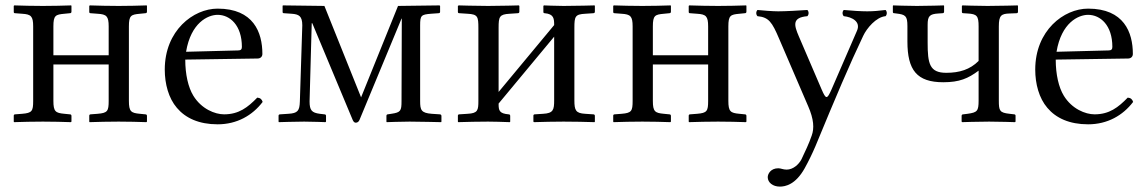

<svg xmlns="http://www.w3.org/2000/svg" viewBox="-20 -451 4259 712"><path d="M383 -77C383 -39 379 -32 342 -29L316 -27C313 -27 311 -25 311 -22V0L312 2C342 1 384 0 420 0C457 0 493 1 523 2L525 0V-21C525 -25 523 -27 519 -27L499 -29C466 -32 458 -37 458 -77V-353C458 -394 466 -397 499 -400L519 -402C523 -402 525 -404 525 -408V-429L524 -431C494 -430 457 -429 420 -429C384 -429 343 -430 313 -431L311 -429V-407C311 -403 313 -402 316 -402L342 -400C375 -398 383 -391 383 -353V-246H178V-353C178 -394 186 -397 219 -400L239 -402C243 -402 245 -404 245 -408V-429L244 -431C214 -430 176 -429 139 -429C103 -429 63 -430 33 -431L31 -429V-407C31 -403 33 -402 36 -402L62 -400C95 -398 103 -391 103 -353V-77C103 -39 99 -32 62 -29L36 -27C33 -27 31 -25 31 -22V0L32 2C62 1 103 0 139 0C176 0 213 1 243 2L245 0V-21C245 -25 243 -27 239 -27L219 -29C186 -32 178 -37 178 -77V-212H383Z M934 -89C899 -53 866 -27 811 -27C777 -27 727 -47 697 -96C678 -127 667 -175 667 -230L935 -234C946 -234 953 -241 953 -251C953 -331 920 -419 787 -419C697 -419 591 -338 591 -193C591 -140 605 -87 636 -51C668 -13 718 10 787 10C859 10 916 -23 954 -73C951 -83 945 -88 934 -89ZM670 -259C688 -367 751 -396 787 -396C833 -396 877 -357 877 -277C877 -268 873 -264 863 -264Z M1029 -431 1028 -429V-407C1028 -404 1029 -402 1033 -402L1062 -400C1088 -398 1101 -392 1101 -357L1092 -75C1091 -40 1084 -31 1049 -29L1019 -27C1015 -27 1013 -25 1013 -22V0L1014 2C1014 2 1078 0 1108 0C1138 0 1187 2 1187 2L1189 0V-21C1189 -25 1187 -27 1183 -27L1166 -29C1136 -33 1128 -42 1128 -75L1136 -365H1138L1288 -6C1291 1 1295 4 1299 4C1305 4 1310 1 1313 -6L1469 -382H1470L1469 -76C1469 -40 1466 -34 1431 -29L1418 -27C1415 -27 1413 -25 1413 -21V0L1414 2C1414 2 1469 0 1499 0C1529 0 1616 2 1616 2L1617 0V-21C1617 -24 1615 -27 1611 -27L1581 -29C1542 -32 1538 -43 1538 -76V-357C1538 -394 1542 -397 1578 -400L1606 -402C1610 -402 1612 -404 1612 -407V-429L1610 -431L1456 -429L1319 -90L1183 -429Z M1790 -429C1747 -429 1681 -431 1681 -431L1678 -429V-407C1678 -403 1680 -402 1684 -402L1714 -400C1752 -398 1754 -389 1754 -347V-77C1754 -42 1752 -31 1714 -29L1683 -27C1680 -27 1678 -25 1678 -22V0L1679 2C1719 1 1747 0 1790 0C1822 0 1831 1 1871 2L1872 0V-21C1872 -25 1870 -27 1866 -27C1832 -30 1829 -41 1829 -65V-67L2035 -315V-79C2035 -44 2032 -31 1994 -29L1963 -27C1960 -27 1958 -25 1958 -22V0L1960 2C2000 1 2027 0 2070 0C2115 0 2145 1 2185 2L2186 0V-21C2186 -25 2184 -27 2180 -27L2150 -29C2115 -31 2110 -42 2110 -79V-348C2110 -390 2113 -398 2150 -400L2180 -402C2184 -402 2186 -404 2186 -408V-429L2185 -431C2185 -431 2115 -429 2070 -429C2042 -429 1997 -431 1997 -431L1995 -429V-407C1995 -403 1997 -402 2000 -402C2034 -399 2035 -382 2035 -358L1829 -110V-348C1829 -389 1832 -398 1870 -400L1900 -402C1904 -402 1906 -404 1906 -408V-429L1904 -431C1904 -431 1834 -429 1790 -429Z M2606 -77C2606 -39 2602 -32 2565 -29L2539 -27C2536 -27 2534 -25 2534 -22V0L2535 2C2565 1 2607 0 2643 0C2680 0 2716 1 2746 2L2748 0V-21C2748 -25 2746 -27 2742 -27L2722 -29C2689 -32 2681 -37 2681 -77V-353C2681 -394 2689 -397 2722 -400L2742 -402C2746 -402 2748 -404 2748 -408V-429L2747 -431C2717 -430 2680 -429 2643 -429C2607 -429 2566 -430 2536 -431L2534 -429V-407C2534 -403 2536 -402 2539 -402L2565 -400C2598 -398 2606 -391 2606 -353V-246H2401V-353C2401 -394 2409 -397 2442 -400L2462 -402C2466 -402 2468 -404 2468 -408V-429L2467 -431C2437 -430 2399 -429 2362 -429C2326 -429 2286 -430 2256 -431L2254 -429V-407C2254 -403 2256 -402 2259 -402L2285 -400C2318 -398 2326 -391 2326 -353V-77C2326 -39 2322 -32 2285 -29L2259 -27C2256 -27 2254 -25 2254 -22V0L2255 2C2285 1 2326 0 2362 0C2399 0 2436 1 2466 2L2468 0V-21C2468 -25 2466 -27 2462 -27L2442 -29C2409 -32 2401 -37 2401 -77V-212H2606Z M2964 173C2979 146 2992 119 3004 91C3080 -93 3130 -211 3181 -318C3194 -346 3229 -388 3264 -391C3270 -397 3270 -408 3264 -414C3240 -411 3219 -409 3196 -409C3174 -409 3140 -411 3109 -414C3103 -408 3103 -397 3109 -391C3139 -388 3173 -371 3158 -337L3063 -118C3047 -82 3043 -82 3027 -119L2942 -317C2925 -357 2916 -386 2974 -391C2980 -397 2980 -408 2974 -414C2944 -412 2894 -409 2866 -409C2846 -409 2808 -412 2789 -414C2783 -408 2783 -397 2789 -391C2831 -387 2843 -369 2869 -308L2977 -57C2998 -9 3000 25 2990 52C2979 84 2966 110 2952 140C2942 159 2921 178 2897 178C2884 178 2876 173 2866 173C2838 173 2827 194 2827 206C2827 226 2846 241 2872 241C2892 241 2930 234 2964 173Z M3609 -353V-225C3577 -193 3538 -181 3489 -181C3427 -181 3420 -215 3420 -293V-359C3420 -391 3427 -399 3460 -401L3475 -402C3479 -402 3481 -404 3481 -408V-429L3480 -431C3480 -431 3419 -429 3380 -429C3346 -429 3292 -431 3292 -431L3291 -429V-407C3291 -403 3293 -402 3296 -402L3304 -401C3338 -397 3345 -392 3345 -354V-297C3345 -191 3380 -146 3478 -146C3538 -146 3570 -160 3609 -189V-78C3609 -39 3604 -34 3568 -29L3552 -27C3548 -27 3546 -25 3546 -21V0L3548 2C3548 2 3607 0 3648 0C3685 0 3744 2 3744 2L3746 0V-22C3746 -25 3744 -27 3741 -27L3724 -29C3687 -33 3684 -40 3684 -78V-353C3684 -394 3693 -400 3724 -401L3750 -402C3753 -402 3755 -404 3755 -407V-429L3754 -431C3754 -431 3686 -429 3642 -429C3606 -429 3549 -431 3549 -431L3547 -429V-407C3547 -403 3549 -402 3553 -402L3568 -401C3603 -399 3609 -392 3609 -353Z M4162 -89C4127 -53 4094 -27 4039 -27C4005 -27 3955 -47 3925 -96C3906 -127 3895 -175 3895 -230L4163 -234C4174 -234 4181 -241 4181 -251C4181 -331 4148 -419 4015 -419C3925 -419 3819 -338 3819 -193C3819 -140 3833 -87 3864 -51C3896 -13 3946 10 4015 10C4087 10 4144 -23 4182 -73C4179 -83 4173 -88 4162 -89ZM3898 -259C3916 -367 3979 -396 4015 -396C4061 -396 4105 -357 4105 -277C4105 -268 4101 -264 4091 -264Z"/></svg>

Font: Libertinus Serif Display
Style: Regular
Weight: 400
Designer: Philipp H. Poll, Khaled Hosny
Foundry: Caleb Maclennan
Version: Version 7.050;RELEASE